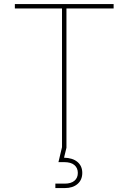

<svg xmlns="http://www.w3.org/2000/svg" viewBox="-20 -748 650 972"><path d="M55.2 -705.1V-727.5H555.2V-705.1H316.4V0H293.9V-705.1ZM260.3 204.1V181.6H308.1Q339.4 181.6 356.7 167.2Q374 152.8 374 127.4Q374 102.5 356.7 87.6Q339.4 72.8 304.7 72.8H275.9L295.4 -9.3H316.4V0L304.2 50.3Q347.7 51.3 372.1 71.8Q396.5 92.3 396.5 127.4Q396.5 162.6 372.6 183.3Q348.6 204.1 308.1 204.1Z"/></svg>

Font: Inter 18pt Thin
Style: Regular
Weight: 250
Designer: Rasmus Andersson
Foundry: rsms
Version: Version 4.001;git-66647c0bb